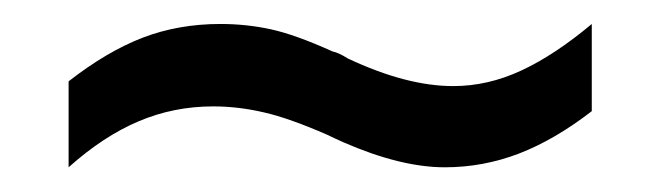

<svg xmlns="http://www.w3.org/2000/svg" viewBox="-20 -336 540 157"><path d="M463.9 -316.4V-245.1Q433.6 -221.7 404.3 -210.4Q375 -199.2 343.8 -199.2Q307.6 -199.2 260.7 -219.7Q252 -223.6 248 -225.6Q216.8 -239.3 195.8 -244.1Q174.8 -249 154.3 -249Q122.1 -249 93.3 -236.8Q64.5 -224.6 36.1 -199.2V-269.5Q67.4 -293.9 96.7 -305.2Q126 -316.4 160.2 -316.4Q181.6 -316.4 201.7 -312Q221.7 -307.6 252 -293.9Q256.8 -293 264.6 -288.1Q312.5 -265.6 350.6 -265.6Q378.9 -265.6 406.2 -278.3Q433.6 -291 463.9 -316.4Z"/></svg>

Font: BabelStone Xiangqi
Style: Regular
Weight: 400
Designer: Andrew West
Foundry: BabelStone
Version: Version 11.000 June 09, 2018